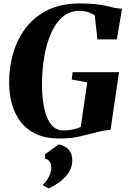

<svg xmlns="http://www.w3.org/2000/svg" viewBox="-20 -772 730 1084"><path d="M316 10Q237 10 182.5 -16Q128 -42 95 -86.2Q62 -130.5 47 -186.2Q32 -242 31.5 -301Q31 -394 55.8 -476Q80.5 -558 130.2 -620.2Q180 -682.5 254.5 -717.5Q329 -752.5 428.5 -752.5Q484 -752.5 520.8 -748.2Q557.5 -744 582.5 -738Q607.5 -732 628 -727.5Q638 -726 648 -724.5Q658 -723 669 -722.5L639.5 -549.5H530L515 -684.5Q504 -694 481.2 -702.2Q458.5 -710.5 426.5 -710.5Q374 -710.5 334.8 -677.8Q295.5 -645 269.5 -587Q243.5 -529 230.2 -453Q217 -377 217 -291.5Q217 -248.5 222.5 -203.5Q228 -158.5 241.2 -120.2Q254.5 -82 278 -58.8Q301.5 -35.5 337.5 -35.5Q364.5 -35.5 390.5 -40.8Q416.5 -46 436 -55.5L472.5 -307L385 -323L390 -364.5H652L604 -38Q586.5 -38 564.8 -34Q543 -30 522.5 -24.5Q481 -14 431.2 -2Q381.5 10 316 10ZM224 275.5V268Q237 257.5 247.2 241.5Q257.5 225.5 263.8 207.5Q270 189.5 269.5 172.5Q269.5 155 260.8 141.2Q252 127.5 234 123V99L312 43Q349.5 51.5 368.8 74.2Q388 97 388 133.5Q388 168.5 370.2 198Q352.5 227.5 322.5 250.8Q292.5 274 255.5 291.5Z"/></svg>

Font: Merriweather 96pt Black
Style: Italic
Weight: 900
Italic angle: -7.8°
Version: Version 2.101